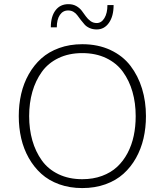

<svg xmlns="http://www.w3.org/2000/svg" viewBox="-20 -913 806 939"><path d="M453.1 -769Q433.6 -769 418.2 -775.9Q402.8 -782.7 393.6 -793.2Q384.3 -803.7 375 -815.7Q365.7 -827.6 358.4 -837.9Q351.1 -848.1 339.6 -855Q328.1 -861.8 314 -861.8Q288.1 -862.3 272.9 -840.1Q257.8 -817.9 257.8 -779.3H228.5Q228.5 -832.5 251.7 -862.8Q274.9 -893.1 315.4 -892.6Q336.9 -892.6 353.3 -883.3Q369.6 -874 379.9 -860.4Q390.1 -846.7 399.9 -833Q409.7 -819.3 422.9 -809.8Q436 -800.3 453.1 -800.3Q476.1 -800.3 490.7 -824.5Q505.4 -848.6 505.4 -888.2H535.6Q535.6 -834 512.9 -801.5Q490.2 -769 453.1 -769ZM382.3 6.8Q320.8 6.8 269.5 -11.7Q218.3 -30.3 182.1 -63Q146 -95.7 120.8 -140.1Q95.7 -184.6 83.7 -236.3Q71.8 -288.1 71.8 -345.2Q71.8 -402.3 83.7 -454.1Q95.7 -505.9 120.8 -550.3Q146 -594.7 182.1 -627.2Q218.3 -659.7 269.5 -678.2Q320.8 -696.8 382.3 -696.8Q459.5 -696.8 520 -668.5Q580.6 -640.1 617.9 -591.3Q655.3 -542.5 674.6 -479.7Q693.8 -417 693.8 -345.2Q693.8 -288.1 681.9 -236.3Q669.9 -184.6 645 -140.1Q620.1 -95.7 583.7 -63Q547.4 -30.3 495.8 -11.7Q444.3 6.8 382.3 6.8ZM382.3 -36.6Q435.5 -36.6 479 -52.7Q522.5 -68.8 552.7 -96.9Q583 -125 603.8 -164.3Q624.5 -203.6 634 -248.8Q643.6 -293.9 643.6 -345.2Q643.6 -409.2 627.9 -463.9Q612.3 -518.6 581.3 -561.5Q550.3 -604.5 499.3 -628.9Q448.2 -653.3 382.3 -653.3Q316.9 -653.3 266.1 -628.9Q215.3 -604.5 184.6 -561.5Q153.8 -518.6 138.2 -463.9Q122.6 -409.2 122.6 -345.2Q122.6 -280.8 138.2 -226.1Q153.8 -171.4 184.6 -128.4Q215.3 -85.4 266.1 -61Q316.9 -36.6 382.3 -36.6Z"/></svg>

Font: HK Grotesk Light Legacy
Style: Regular
Weight: 300
Designer: Alfredo Marco Pradil
Foundry: Hanken Design Co.
Version: Version 2.022;PS 002.022;hotconv 1.0.88;makeotf.lib2.5.64775